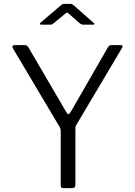

<svg xmlns="http://www.w3.org/2000/svg" viewBox="-20 -976 700 996"><path d="M607 -742Q613 -742 615 -738.5Q617 -735 614 -729L376 -328Q372 -323 371.5 -318Q371 -313 371 -301V-16Q371 0 353 0H310Q301 0 298 -3.5Q295 -7 295 -13V-294Q295 -303 293.5 -307.5Q292 -312 289 -318L46 -727Q43 -734 45.5 -738Q48 -742 56 -742H108Q116 -742 119.5 -739.5Q123 -737 127 -731L323 -396Q329 -384 334.5 -384Q340 -384 346 -394L540 -731Q545 -738 548 -740Q551 -742 559 -742H607ZM394 -855 338 -904Q331 -911 328.5 -911Q326 -911 317 -904L258 -855Q252 -850 249.5 -849Q247 -848 241 -848H194Q188 -848 187.5 -851.5Q187 -855 191 -859L293 -946Q298 -950 302.5 -953Q307 -956 315 -956H346Q353 -956 356.5 -952.5Q360 -949 364 -947L464 -859Q477 -848 463 -848H411Q407 -848 403 -849.5Q399 -851 394 -855Z"/></svg>

Font: Libre Franklin Light
Style: Regular
Weight: 300
Designer: Pablo Impallari, Rodrigo Fuenzalida, Nhung Nguyen
Foundry: Impallari Type
Version: Version 3.000